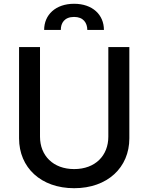

<svg xmlns="http://www.w3.org/2000/svg" viewBox="-20 -974 778 1006"><path d="M547.6 -727.3V-257.8C547.6 -159.1 479.4 -88.1 368.6 -88.1C258.2 -88.1 189.6 -159.1 189.6 -257.8V-727.3H79.9V-248.9C79.9 -96.2 194.2 12.1 368.6 12.1C543 12.1 657.7 -96.2 657.7 -248.9V-727.3ZM211.3 -817.1H298.7C298.3 -852.6 317.1 -885.3 368.3 -885.3C417.3 -885.3 437.1 -853.7 437.5 -817.1H524.5C524.5 -896.7 464.8 -954.2 368.3 -954.2C271.7 -954.2 211.3 -896.7 211.3 -817.1Z"/></svg>

Font: Magic Ui Pro Medium
Style: Regular
Weight: 500
Designer: Stefan Endress, Andreas Faust
Version: Version 1.000;FEAKit 1.0